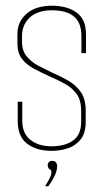

<svg xmlns="http://www.w3.org/2000/svg" viewBox="-20 -522 362 672"><path d="M160 6Q108 6 75 -19Q42 -44 42 -99V-166H58V-99Q58 -55 86.5 -32.5Q115 -10 160 -10Q207 -10 235.5 -30Q264 -50 264 -96V-134Q264 -172 248 -193.5Q232 -215 207.5 -228.5Q183 -242 155 -254Q124 -268 98 -282Q72 -296 56.5 -316.5Q41 -337 41 -370V-404Q41 -446 73 -474Q105 -502 162 -502Q214 -502 247.5 -478.5Q281 -455 281 -401V-336H265V-395Q265 -443 238.5 -464.5Q212 -486 162 -486Q112 -486 84.5 -461Q57 -436 57 -395V-377Q57 -344 74 -324Q91 -304 115 -291.5Q139 -279 160 -269Q190 -256 217.5 -240.5Q245 -225 262.5 -200.5Q280 -176 280 -134V-96Q280 -57 263 -35Q246 -13 219 -3.5Q192 6 160 6ZM138 130Q143 122 151.5 106.5Q160 91 160 81Q160 73 153.5 70Q147 67 147 55Q147 50 151 45.5Q155 41 162 41Q172 41 176 46.5Q180 52 180 60Q180 76 170 96Q160 116 149 130Z"/></svg>

Font: Alumni Sans Pinstripe
Style: Regular
Weight: 400
Designer: Robert E. Leuschke
Foundry: Robert E. Leuschke
Version: Version 1.010; ttfautohint (v1.8.4.7-5d5b)